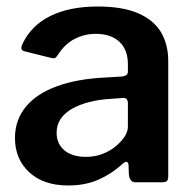

<svg xmlns="http://www.w3.org/2000/svg" viewBox="-20 -560 598 590"><path d="M355 -55Q322 -25 281.5 -7.5Q241 10 190 10Q114 10 70 -30.5Q26 -71 26 -136Q26 -191 59 -231.5Q92 -272 155 -295Q218 -318 307 -322L357 -325Q362 -326 367.5 -329Q373 -332 373 -340V-363Q373 -407 347 -431.5Q321 -456 274 -456Q240 -456 209.5 -440.5Q179 -425 157 -390Q153 -384 149.5 -382Q146 -380 137 -382L53 -403Q48 -405 46 -409Q44 -413 49 -425Q76 -482 135 -511Q194 -540 280 -540Q357 -540 405 -519Q453 -498 475 -460.5Q497 -423 497 -372V-20Q497 -9 493.5 -4.5Q490 0 480 0H395Q386 0 381.5 -7Q377 -14 376 -24L375 -54Q372 -71 355 -55ZM373 -242Q373 -260 358 -259L317 -256Q284 -254 254.5 -246.5Q225 -239 202.5 -226.5Q180 -214 167 -195.5Q154 -177 154 -152Q154 -118 178 -98Q202 -78 244 -78Q272 -78 295 -87Q318 -96 335 -110Q352 -124 362.5 -139.5Q373 -155 373 -171V-242Z"/></svg>

Font: Libre Franklin SemiBold
Style: Regular
Weight: 600
Designer: Pablo Impallari, Rodrigo Fuenzalida, Nhung Nguyen
Foundry: Impallari Type
Version: Version 3.000